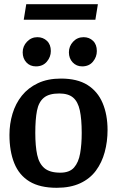

<svg xmlns="http://www.w3.org/2000/svg" viewBox="-20 -882 558 914"><path d="M250 12Q170 12 120.5 -18Q71 -48 48 -105Q25 -162 25 -240Q25 -292 39.5 -340.5Q54 -389 84 -426.5Q114 -464 160.5 -486Q207 -508 270 -508Q348 -508 396.5 -477.5Q445 -447 468.5 -391.5Q492 -336 492 -263Q492 -208 478.5 -158Q465 -108 436.5 -69.5Q408 -31 361.5 -9.5Q315 12 250 12ZM267 -60Q311 -60 332.5 -84.5Q354 -109 361.5 -152Q369 -195 369 -249Q369 -315 360 -356.5Q351 -398 328 -417.5Q305 -437 262 -437Q213 -437 188.5 -416.5Q164 -396 156 -355Q148 -314 148 -249Q148 -187 157 -145Q166 -103 191.5 -81.5Q217 -60 267 -60ZM371 -566Q344 -566 326 -585Q308 -604 308 -633Q308 -662 328 -683.5Q348 -705 378 -705Q405 -705 423 -687.5Q441 -670 441 -639Q441 -611 422.5 -588.5Q404 -566 371 -566ZM151 -566Q123 -566 105.5 -585Q88 -604 88 -633Q88 -662 108.5 -683.5Q129 -705 158 -705Q185 -705 203.5 -687.5Q222 -670 222 -639Q222 -611 203 -588.5Q184 -566 151 -566ZM93 -788 105 -862H446L434 -788Z"/></svg>

Font: Faustina SemiBold
Style: Regular
Weight: 600
Designer: Alfonso Garcia
Foundry: http://www.omnibus-type.com
Version: Version 1.200